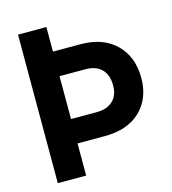

<svg xmlns="http://www.w3.org/2000/svg" viewBox="-104 -776 774 862"><g transform="rotate(-15 283.0 -345.0)"><path d="M482.4 -517.6Q543 -459 543 -359.4Q543 -263.7 482.4 -206.1Q422.9 -149.4 317.4 -149.4H190.4V0H58.6V-690.4H190.4V-576.2H317.4Q422.9 -576.2 482.4 -517.6ZM384.8 -288.1Q412.1 -313.5 412.1 -359.4Q412.1 -409.2 385.7 -435.5Q359.4 -461.9 310.5 -461.9H190.4V-262.7H310.5Q357.4 -262.7 384.8 -288.1Z"/></g></svg>

Font: Dinish
Style: Bold
Weight: 700
Designer: Bert Driehuis
Foundry: Playbeing
Version: Version 3.006; git-39231f3c-release